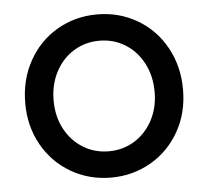

<svg xmlns="http://www.w3.org/2000/svg" viewBox="-44 -583 695 640"><g transform="rotate(-5 303.0 -263.0)"><path d="M303 10Q230 10 169.5 -25Q109 -60 74 -122Q39 -184 39 -262Q39 -340 74 -403Q109 -466 169.5 -501Q230 -536 303 -536Q376 -536 436.5 -501Q497 -466 532 -403Q567 -340 567 -262Q567 -184 532 -122Q497 -60 436.5 -25Q376 10 303 10ZM303 -448Q256 -448 217.5 -424.5Q179 -401 156.5 -358.5Q134 -316 134 -262Q134 -209 156.5 -167Q179 -125 217.5 -101.5Q256 -78 303 -78Q350 -78 388.5 -101.5Q427 -125 449.5 -167Q472 -209 472 -262Q472 -316 449.5 -358.5Q427 -401 388.5 -424.5Q350 -448 303 -448Z"/></g></svg>

Font: Quicksand Medium
Style: Regular
Weight: 500
Designer: Andrew Paglinawan
Foundry: Andrew Paglinawan
Version: Version 3.000